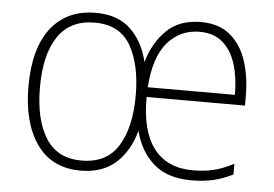

<svg xmlns="http://www.w3.org/2000/svg" viewBox="-44 -597 949 665"><g transform="rotate(5 430.5 -264.5)"><path d="M629 -539Q692 -539 731 -506.5Q770 -474 788 -419Q806 -364 806 -297V-264H464Q463 -146 509.5 -85.5Q556 -25 645 -25Q685 -25 716.5 -32.5Q748 -40 787 -60V-23Q754 -6 720 2Q686 10 643 10Q560 10 512 -32Q464 -74 446 -145Q428 -76 381.5 -33Q335 10 258 10Q158 10 105.5 -64.5Q53 -139 53 -265Q53 -397 108 -468Q163 -539 264 -539Q341 -539 385.5 -496Q430 -453 446 -384Q465 -451 509.5 -495Q554 -539 629 -539ZM628 -505Q560 -505 516 -454Q472 -403 465 -298H768Q768 -358 753.5 -404.5Q739 -451 708 -478Q677 -505 628 -505ZM263 -505Q178 -505 135.5 -442.5Q93 -380 93 -265Q93 -154 133.5 -89.5Q174 -25 258 -25Q346 -25 386 -90.5Q426 -156 426 -265Q426 -373 388 -439Q350 -505 263 -505Z"/></g></svg>

Font: Noto Sans Hebrew SemiCondensed ExtraLight
Style: Regular
Weight: 200
Width: 4
Designer: Monotype Design Team
Foundry: Monotype Imaging Inc.
Version: Version 2.004; ttfautohint (v1.8.4.7-5d5b)